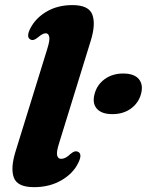

<svg xmlns="http://www.w3.org/2000/svg" viewBox="-20 -740 591 773"><path d="M345.5 -576.5 219 -167Q206.5 -128.5 210 -114.5Q213.5 -100.5 226 -100.5Q244 -100.5 263.5 -120Q274 -128.5 280.5 -130.2Q287 -132 294 -129Q313 -120 295 -84Q274.5 -41.5 227 -14Q179.5 13.5 117 13.5Q50 13.5 35.8 -24.8Q21.5 -63 43 -131.5L170 -542Q181.5 -578.5 178.2 -592.2Q175 -606 164 -606Q152 -606 134 -590.5Q123 -581.5 116 -579.5Q109 -577.5 102.5 -581Q84 -590.5 102.5 -626.5Q124.5 -668.5 168.8 -694Q213 -719.5 271.5 -719.5Q337.5 -719.5 351.8 -681Q366 -642.5 345.5 -576.5ZM432.5 -280.5Q389 -280.5 369.8 -302.5Q350.5 -324.5 361 -362.5Q371 -399.5 402 -421.8Q433 -444 476 -444Q520 -444 538.8 -421.8Q557.5 -399.5 548 -362.5Q538 -325.5 507.2 -303Q476.5 -280.5 432.5 -280.5Z"/></svg>

Font: Fraunces 9pt S000
Style: Bold Italic
Weight: 700
Italic angle: -16°
Version: Version 1.000; ttfautohint (v1.8.3)